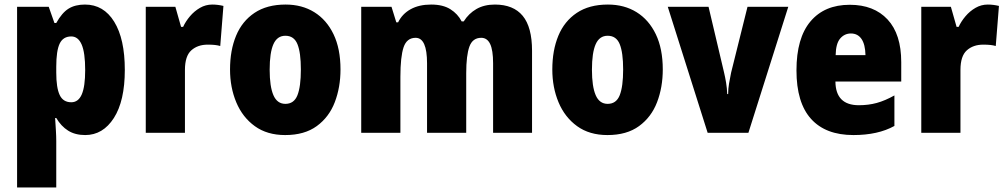

<svg xmlns="http://www.w3.org/2000/svg" viewBox="-20 -583 4415 843"><path d="M353 -563Q435 -563 481.5 -487.5Q528 -412 528 -276Q528 -140 480 -65Q432 10 354 10Q310 10 279 -9.5Q248 -29 227 -65H222Q224 -34 225.5 -9Q227 16 227 36V240H55V-553H194L219 -482H227Q252 -527 281 -545Q310 -563 353 -563ZM293 -423Q257 -423 242 -391.5Q227 -360 227 -290V-264Q227 -198 242 -166Q257 -134 293 -134Q324 -134 339 -168.5Q354 -203 354 -275Q354 -352 338.5 -387.5Q323 -423 293 -423Z M912 -563Q936 -563 961 -557L947 -381Q937 -384 924 -385.5Q911 -387 892 -387Q848 -387 820 -362Q792 -337 792 -276V0H620V-553H750L775 -465H784Q795 -489 814 -511.5Q833 -534 858 -548.5Q883 -563 912 -563Z M1475 -278Q1475 -200 1450 -134.5Q1425 -69 1371 -29.5Q1317 10 1232 10Q1153 10 1099 -29Q1045 -68 1017.5 -133.5Q990 -199 990 -278Q990 -362 1016.5 -426Q1043 -490 1097.5 -526.5Q1152 -563 1234 -563Q1306 -563 1360 -529.5Q1414 -496 1444.5 -432.5Q1475 -369 1475 -278ZM1164 -277Q1164 -203 1180.5 -165Q1197 -127 1233 -127Q1271 -127 1286 -165Q1301 -203 1301 -278Q1301 -352 1286 -389Q1271 -426 1233 -426Q1197 -426 1180.5 -389Q1164 -352 1164 -277Z M2153 -563Q2234 -563 2275 -513.5Q2316 -464 2316 -360V0H2145V-305Q2145 -363 2132 -390Q2119 -417 2093 -417Q2055 -417 2041 -378.5Q2027 -340 2027 -262V0H1855V-305Q1855 -417 1805 -417Q1766 -417 1752 -375.5Q1738 -334 1738 -246V0H1566V-553H1699L1720 -485H1728Q1746 -522 1783 -542.5Q1820 -563 1873 -563Q1925 -563 1957.5 -542.5Q1990 -522 2007 -489H2016Q2038 -524 2072 -543.5Q2106 -563 2153 -563Z M2890 -278Q2890 -200 2865 -134.5Q2840 -69 2786 -29.5Q2732 10 2647 10Q2568 10 2514 -29Q2460 -68 2432.5 -133.5Q2405 -199 2405 -278Q2405 -362 2431.5 -426Q2458 -490 2512.5 -526.5Q2567 -563 2649 -563Q2721 -563 2775 -529.5Q2829 -496 2859.5 -432.5Q2890 -369 2890 -278ZM2579 -277Q2579 -203 2595.5 -165Q2612 -127 2648 -127Q2686 -127 2701 -165Q2716 -203 2716 -278Q2716 -352 2701 -389Q2686 -426 2648 -426Q2612 -426 2595.5 -389Q2579 -352 2579 -277Z M3087 0 2912 -553H3091L3159 -265Q3164 -244 3168 -220Q3172 -196 3173 -170H3177Q3177 -193 3181 -216.5Q3185 -240 3190 -264L3262 -553H3441L3266 0Z M3711 -562Q3817 -562 3877 -497.5Q3937 -433 3937 -310V-225H3648Q3649 -121 3751 -121Q3793 -121 3829.5 -131Q3866 -141 3907 -164V-30Q3835 10 3727 10Q3605 10 3541 -61Q3477 -132 3477 -274Q3477 -416 3538.5 -489Q3600 -562 3711 -562ZM3716 -436Q3688 -436 3669 -414Q3650 -392 3649 -341H3780Q3779 -388 3762.5 -412Q3746 -436 3716 -436Z M4317 -563Q4341 -563 4366 -557L4352 -381Q4342 -384 4329 -385.5Q4316 -387 4297 -387Q4253 -387 4225 -362Q4197 -337 4197 -276V0H4025V-553H4155L4180 -465H4189Q4200 -489 4219 -511.5Q4238 -534 4263 -548.5Q4288 -563 4317 -563Z"/></svg>

Font: Noto Sans Bengali Condensed Black
Style: Regular
Weight: 900
Width: 3
Designer: Joana Ranito - Universal Thirst; Jelle Bosma - Monotype Design Team
Foundry: Universal Thirst ehf.
Version: Version 3.000; ttfautohint (v1.8.4.7-5d5b)